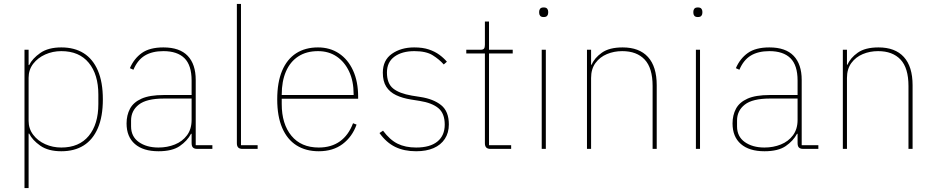

<svg xmlns="http://www.w3.org/2000/svg" viewBox="-20 -760 4773 980"><path d="M105 200V-506H126V-428H129Q145 -461 185.5 -489.5Q226 -518 293 -518Q360 -518 407 -488.5Q454 -459 479.5 -400Q505 -341 505 -253Q505 -165 479.5 -106Q454 -47 407 -17.5Q360 12 293 12Q226 12 185.5 -16.5Q145 -45 129 -78H126V200ZM293 -7Q384 -7 433 -66.5Q482 -126 482 -229V-277Q482 -380 433 -439.5Q384 -499 293 -499Q249 -499 211 -482Q173 -465 149.5 -434.5Q126 -404 126 -363V-143Q126 -103 149.5 -72Q173 -41 211 -24Q249 -7 293 -7Z M1064 0H987Q977 0 970.5 -3Q964 -6 961 -12.5Q958 -19 958 -29V-87L968 -77H955Q936 -41 897.5 -14.5Q859 12 789 12Q711 12 668.5 -25Q626 -62 626 -130Q626 -172 643.5 -205Q661 -238 702.5 -256.5Q744 -275 816 -275H958V-349Q958 -427 921.5 -463Q885 -499 814 -499Q757 -499 719.5 -476.5Q682 -454 661 -404L643 -412Q664 -461 704 -489.5Q744 -518 814 -518Q897 -518 938 -475Q979 -432 979 -352V-19H1064ZM958 -257H817Q728 -257 688.5 -226Q649 -195 649 -145V-115Q649 -63 688.5 -35Q728 -7 789 -7Q834 -7 872.5 -22.5Q911 -38 934.5 -69.5Q958 -101 958 -148Z M1295 0H1218Q1203 0 1196 -7Q1189 -14 1189 -29V-740H1210V-19H1295Z M1607 12Q1541 12 1493.5 -18Q1446 -48 1420.5 -107Q1395 -166 1395 -253Q1395 -340 1420 -399Q1445 -458 1491.5 -488Q1538 -518 1603 -518Q1664 -518 1710 -487.5Q1756 -457 1782 -400.5Q1808 -344 1808 -266V-256H1418V-229Q1418 -127 1467.5 -67Q1517 -7 1607 -7Q1671 -7 1715 -38.5Q1759 -70 1782 -131L1800 -124Q1778 -62 1729 -25Q1680 12 1607 12ZM1603 -499Q1544 -499 1502.5 -472Q1461 -445 1439.5 -395Q1418 -345 1418 -277V-275H1785V-279Q1785 -346 1762 -395Q1739 -444 1698.5 -471.5Q1658 -499 1603 -499Z M2104 12Q2043 12 1997.5 -10Q1952 -32 1917 -81L1935 -93Q1970 -46 2009.5 -26.5Q2049 -7 2104 -7Q2175 -7 2212.5 -37.5Q2250 -68 2250 -124Q2250 -181 2217.5 -208Q2185 -235 2122 -245L2078 -252Q2034 -259 2001.5 -274.5Q1969 -290 1951.5 -317.5Q1934 -345 1934 -389Q1934 -453 1980.5 -485.5Q2027 -518 2094 -518Q2138 -518 2169 -507.5Q2200 -497 2222.5 -480.5Q2245 -464 2261 -445L2245 -431Q2222 -457 2188.5 -478Q2155 -499 2095 -499Q2032 -499 1993.5 -471Q1955 -443 1955 -390Q1955 -334 1986.5 -308.5Q2018 -283 2082 -272L2126 -265Q2192 -255 2231.5 -223.5Q2271 -192 2271 -125Q2271 -82 2250.5 -51Q2230 -20 2193 -4Q2156 12 2104 12Z M2589 0H2484Q2469 0 2462 -7Q2455 -14 2455 -29V-487H2360V-506H2432Q2446 -506 2450.5 -512Q2455 -518 2455 -531V-650H2476V-506H2597V-487H2476V-19H2589Z M2755 -673Q2742 -673 2737 -679.5Q2732 -686 2732 -694V-701Q2732 -709 2737 -715.5Q2742 -722 2755 -722Q2768 -722 2773 -715.5Q2778 -709 2778 -701V-694Q2778 -686 2773 -679.5Q2768 -673 2755 -673ZM2745 0V-506H2766V0Z M2997 0H2976V-506H2997V-430H3000Q3014 -464 3052 -491Q3090 -518 3158 -518Q3243 -518 3287.5 -469Q3332 -420 3332 -325V0H3311V-321Q3311 -413 3270.5 -456Q3230 -499 3156 -499Q3114 -499 3078 -484Q3042 -469 3019.5 -438.5Q2997 -408 2997 -362Z M3542 -673Q3529 -673 3524 -679.5Q3519 -686 3519 -694V-701Q3519 -709 3524 -715.5Q3529 -722 3542 -722Q3555 -722 3560 -715.5Q3565 -709 3565 -701V-694Q3565 -686 3560 -679.5Q3555 -673 3542 -673ZM3532 0V-506H3553V0Z M4157 0H4080Q4070 0 4063.5 -3Q4057 -6 4054 -12.5Q4051 -19 4051 -29V-87L4061 -77H4048Q4029 -41 3990.5 -14.5Q3952 12 3882 12Q3804 12 3761.5 -25Q3719 -62 3719 -130Q3719 -172 3736.5 -205Q3754 -238 3795.5 -256.5Q3837 -275 3909 -275H4051V-349Q4051 -427 4014.5 -463Q3978 -499 3907 -499Q3850 -499 3812.5 -476.5Q3775 -454 3754 -404L3736 -412Q3757 -461 3797 -489.5Q3837 -518 3907 -518Q3990 -518 4031 -475Q4072 -432 4072 -352V-19H4157ZM4051 -257H3910Q3821 -257 3781.5 -226Q3742 -195 3742 -145V-115Q3742 -63 3781.5 -35Q3821 -7 3882 -7Q3927 -7 3965.5 -22.5Q4004 -38 4027.5 -69.5Q4051 -101 4051 -148Z M4303 0H4282V-506H4303V-430H4306Q4320 -464 4358 -491Q4396 -518 4464 -518Q4549 -518 4593.5 -469Q4638 -420 4638 -325V0H4617V-321Q4617 -413 4576.5 -456Q4536 -499 4462 -499Q4420 -499 4384 -484Q4348 -469 4325.5 -438.5Q4303 -408 4303 -362Z"/></svg>

Font: IBM Plex Sans Thin
Style: Regular
Weight: 250
Designer: Mike Abbink, Paul van der Laan, Pieter van Rosmalen
Foundry: Bold Monday
Version: Version 3.201